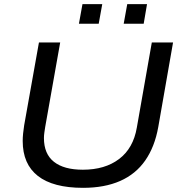

<svg xmlns="http://www.w3.org/2000/svg" viewBox="-20 -890 868 922"><path d="M379 12Q235 12 162 -45Q89 -102 89 -213Q89 -230 91 -249.5Q93 -269 96 -288L167 -686H269L197 -280Q195 -268 193 -253.5Q191 -239 191 -227Q191 -151 239 -113Q287 -75 378 -75Q484 -75 552 -126.5Q620 -178 637 -277L709 -686H811L740 -280Q723 -185 677.5 -119.5Q632 -54 557 -21Q482 12 379 12ZM359 -776 376 -870H471L454 -776ZM574 -776 591 -870H686L670 -776Z"/></svg>

Font: Archivo SemiExpanded
Style: Italic
Weight: 400
Width: 6
Italic angle: -10°
Designer: Hector Gatti
Foundry: Omnibus-Type
Version: Version 2.001